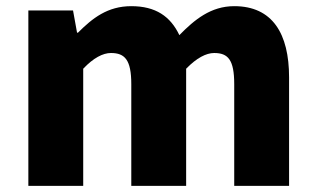

<svg xmlns="http://www.w3.org/2000/svg" viewBox="-20 -603 1025 623"><path d="M72 0H250V-380C283 -415 314 -431 340 -431C385 -431 406 -409 406 -330V0H584V-380C618 -415 649 -431 675 -431C720 -431 740 -409 740 -330V0H918V-352C918 -494 864 -583 740 -583C664 -583 611 -539 562 -489C533 -550 485 -583 406 -583C329 -583 280 -544 233 -497H230L217 -569H72Z"/></svg>

Font: ChiuKong Gothic MN Heavy
Style: Regular
Weight: 900
Designer: Ryoko NISHIZUKA 西塚涼子 (kana, bopomofo & ideographs); Paul D. Hunt (Latin, Greek & Cyrillic); Sandoll Communications 산돌커뮤니
Foundry: Adobe
Version: Version 1.300